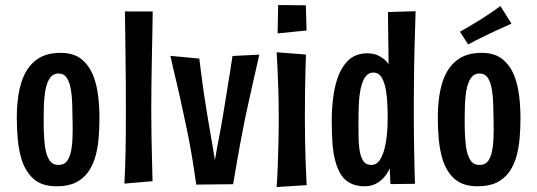

<svg xmlns="http://www.w3.org/2000/svg" viewBox="-20 -740 2163 773"><path d="M207.8 10Q148 10 114.4 -20.4Q80.8 -50.8 65.6 -102.6Q55.6 -136.8 51.6 -178.6Q47.6 -220.4 47.6 -267Q47.6 -298.8 50.4 -327.7Q53.2 -356.6 59 -382.6Q64.8 -408.6 74.4 -430.6Q93.2 -475.4 129.7 -501.3Q166.2 -527.2 224.4 -527.2Q277.8 -527.2 309.7 -500.4Q341.6 -473.6 358 -428.6Q370 -395.4 375.2 -353.2Q380.4 -311 380.4 -263.6Q380.4 -221.8 377.1 -184.1Q373.8 -146.4 365.4 -114.6Q355.2 -76.2 335.4 -48.2Q315.6 -20.2 284.7 -5.1Q253.8 10 207.8 10ZM215.4 -76Q240.4 -76 252.4 -95Q264.4 -114 268.4 -145.6Q270.6 -160.8 271.5 -177.6Q272.4 -194.4 272.6 -213.3Q272.8 -232.2 272.2 -252.4Q271.6 -288.4 270.8 -319.9Q270 -351.4 266 -375.4Q261 -408 249.4 -426Q237.8 -444 215.4 -444Q201.8 -444 192.3 -437.3Q182.8 -430.6 176.4 -418.5Q170 -406.4 165.4 -389.2Q161.4 -372.4 159.2 -350.9Q157 -329.4 156.4 -305.1Q155.8 -280.8 155.8 -255.2Q155.8 -235.6 156.2 -216.5Q156.6 -197.4 158 -180.5Q159.4 -163.6 161.2 -148.4Q166.2 -115.2 178.6 -95.6Q191 -76 215.4 -76Z M480.8 -0.8Q482.4 -28.6 483.5 -58.9Q484.6 -89.2 485.4 -125.1Q486.2 -161 486.5 -204.7Q486.8 -248.4 486.8 -302.4Q486.8 -348.6 486.5 -402.7Q486.2 -456.8 485.4 -511.1Q484.6 -565.4 484.1 -612.8Q483.6 -660.2 483 -694L594.8 -693.8Q594.4 -649 593.3 -599.4Q592.2 -549.8 591.3 -498.6Q590.4 -447.4 589.7 -397.5Q589 -347.6 589 -301.6Q589 -249.2 589.9 -194Q590.8 -138.8 592.1 -90.7Q593.4 -42.6 594.2 -10.6Z M666 -515.2 782.4 -504.2Q787.4 -465.6 791.2 -434.3Q795 -403 800.2 -368.2Q805.4 -333.4 813.6 -283Q818.8 -252.2 823.7 -222.5Q828.6 -192.8 834.2 -161.9Q839.8 -131 845.4 -95.4Q849.6 -121.4 853.9 -144.7Q858.2 -168 862.5 -190.1Q866.8 -212.2 870.6 -233.6Q874.4 -255 878.2 -277.6Q884.6 -315.4 889.4 -346.4Q894.2 -377.4 898.7 -404.8Q903.2 -432.2 907.6 -459.1Q912 -486 916 -514.6L1024 -520Q1018.6 -495.4 1011.6 -465.3Q1004.6 -435.2 997.1 -401.4Q989.6 -367.6 981.8 -332.7Q974 -297.8 966.8 -263.6Q956.8 -214 948.8 -170.9Q940.8 -127.8 933.5 -86.2Q926.2 -44.6 918.6 1.6L770.2 3.2Q763.6 -43.8 756.9 -85.4Q750.2 -127 741.8 -171Q733.4 -215 722 -267.2Q713.2 -308.6 705.6 -343.4Q698 -378.2 690.8 -408Q683.6 -437.8 677.5 -464.2Q671.4 -490.6 666 -515.2Z M1093.8 13Q1096.4 -22.2 1098.1 -67.3Q1099.8 -112.4 1101 -163.3Q1102.2 -214.2 1102.2 -266Q1102.2 -323.6 1100.7 -374.4Q1099.2 -425.2 1097.2 -465.2Q1095.2 -505.2 1093.8 -529.6L1211.8 -520.4Q1210.8 -498.8 1209.8 -460.1Q1208.8 -421.4 1208.1 -371.6Q1207.4 -321.8 1207.4 -265Q1207.4 -216.6 1208.3 -168.5Q1209.2 -120.4 1210.9 -76.5Q1212.6 -32.6 1214.6 5.4ZM1097.6 -605.6 1100 -719.8 1211.4 -718.6 1214.2 -617.2Z M1315.6 -254.2Q1315.6 -299.8 1320.9 -343.1Q1326.2 -386.4 1337.6 -421.4Q1353 -468.4 1382.3 -496.9Q1411.6 -525.4 1459.4 -525.4Q1478.8 -525.4 1494.5 -519.7Q1510.2 -514 1523 -504.2Q1535.8 -494.4 1544.4 -481.6Q1544.4 -500.8 1543.9 -528.3Q1543.4 -555.8 1543.2 -586.4Q1543 -617 1542.5 -644.7Q1542 -672.4 1542 -691.6L1653.2 -694.8Q1650.6 -609.2 1648.8 -541.9Q1647 -474.6 1646.8 -422.5Q1646.6 -370.4 1646 -327.6Q1646 -297 1646 -264.3Q1646 -231.6 1646.5 -198.2Q1647 -164.8 1647.5 -131.1Q1648 -97.4 1648.8 -64.5Q1649.6 -31.6 1650.6 0L1552 1.2L1549 -62.2Q1539.6 -40.8 1524.7 -24.5Q1509.8 -8.2 1491 0.9Q1472.2 10 1448.2 10Q1415 10 1391.5 -1.9Q1368 -13.8 1353.6 -35.9Q1339.2 -58 1331.2 -87.4Q1321.2 -122.4 1318.4 -165.1Q1315.6 -207.8 1315.6 -254.2ZM1423.2 -255Q1423.2 -223.8 1423.4 -195.4Q1423.6 -167 1426.4 -144.2Q1430.2 -113.2 1440.9 -94.6Q1451.6 -76 1474.6 -76Q1497.6 -76 1511.2 -98.9Q1524.8 -121.8 1531.2 -155.2Q1534.8 -172.6 1536.9 -190.9Q1539 -209.2 1539.9 -227.9Q1540.8 -246.6 1540.8 -264.6Q1540.8 -292.4 1539.5 -320.2Q1538.2 -348 1534.6 -371.2Q1529.6 -405.2 1517.6 -426.5Q1505.6 -447.8 1483.2 -447.8Q1469.6 -447.8 1459.6 -439.6Q1449.6 -431.4 1443.1 -417.3Q1436.6 -403.2 1432.4 -384.2Q1426.4 -356.4 1424.8 -322.3Q1423.2 -288.2 1423.2 -255Z M1902.8 10Q1843 10 1809.4 -20.4Q1775.8 -50.8 1760.6 -102.6Q1750.6 -136.8 1746.6 -178.6Q1742.6 -220.4 1742.6 -267Q1742.6 -298.8 1745.4 -327.7Q1748.2 -356.6 1754 -382.6Q1759.8 -408.6 1769.4 -430.6Q1788.2 -475.4 1824.7 -501.3Q1861.2 -527.2 1919.4 -527.2Q1972.8 -527.2 2004.7 -500.4Q2036.6 -473.6 2053 -428.6Q2065 -395.4 2070.2 -353.2Q2075.4 -311 2075.4 -263.6Q2075.4 -221.8 2072.1 -184.1Q2068.8 -146.4 2060.4 -114.6Q2050.2 -76.2 2030.4 -48.2Q2010.6 -20.2 1979.7 -5.1Q1948.8 10 1902.8 10ZM1910.4 -76Q1935.4 -76 1947.4 -95Q1959.4 -114 1963.4 -145.6Q1965.6 -160.8 1966.5 -177.6Q1967.4 -194.4 1967.6 -213.3Q1967.8 -232.2 1967.2 -252.4Q1966.6 -288.4 1965.8 -319.9Q1965 -351.4 1961 -375.4Q1956 -408 1944.4 -426Q1932.8 -444 1910.4 -444Q1896.8 -444 1887.3 -437.3Q1877.8 -430.6 1871.4 -418.5Q1865 -406.4 1860.4 -389.2Q1856.4 -372.4 1854.2 -350.9Q1852 -329.4 1851.4 -305.1Q1850.8 -280.8 1850.8 -255.2Q1850.8 -235.6 1851.2 -216.5Q1851.6 -197.4 1853 -180.5Q1854.4 -163.6 1856.2 -148.4Q1861.2 -115.2 1873.6 -95.6Q1886 -76 1910.4 -76ZM1864.8 -561 1832 -612.2Q1844.8 -619.4 1858 -627.3Q1871.2 -635.2 1884.9 -643.3Q1898.6 -651.4 1912.2 -659.6Q1926.4 -668.8 1940.3 -677.9Q1954.2 -687 1968.1 -696.7Q1982 -706.4 1994.8 -715.6L2039.2 -644.8Q2023.4 -637.6 2007.7 -630.5Q1992 -623.4 1976.9 -616.8Q1961.8 -610.2 1947.2 -602.6Q1933.2 -596 1919.1 -589.1Q1905 -582.2 1891.6 -575.3Q1878.2 -568.4 1864.8 -561Z"/></svg>

Font: Truculenta
Style: Regular
Weight: 400
Designer: Ivan Castro, Eva Sanz & Omnibus-Type Team
Foundry: Omnibus-Type
Version: Version 1.002